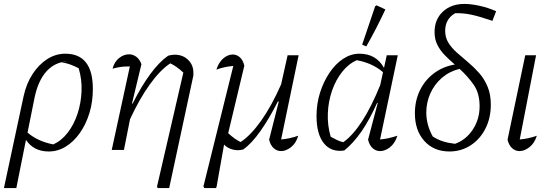

<svg xmlns="http://www.w3.org/2000/svg" viewBox="-42 -762 2804 976"><path d="M-22 194 78 -273Q92 -337 123.5 -385.5Q155 -434 198 -461.5Q241 -489 290 -489Q430 -489 430 -310Q430 -244 412.5 -187Q395 -130 364 -86Q333 -42 292.5 -17Q252 8 206 8Q129 8 90 -51L41 194ZM134 -267 98 -88Q150 -43 229 -28Q271 -47 302.5 -88Q334 -129 352 -183.5Q370 -238 372.5 -298Q375 -358 358 -415Q337 -426 315.5 -434Q294 -442 270 -445L302 -450Q238 -447 195 -400Q152 -353 134 -267Z M526 0 618 -424Q614 -424 610.5 -424Q607 -424 603 -424Q584 -424 566.5 -421Q549 -418 530 -413Q540 -449 564 -467.5Q588 -486 614 -486Q633 -486 650 -474Q667 -462 677 -436L629 -236L632 -235Q676 -323 722 -385.5Q768 -448 813 -479Q832 -484 846 -484Q887 -484 914 -458Q941 -432 941 -393Q941 -388 941 -381.5Q941 -375 939 -369L818 194H760L756 187L890 -393Q857 -424 824 -440Q773 -407 720 -333.5Q667 -260 619 -156L588 0Z M1056 194H997L992 186L1144 -427Q1094 -422 1058 -408Q1070 -446 1093.5 -465.5Q1117 -485 1141 -485Q1161 -485 1177 -471Q1193 -457 1200 -428L1118 -85Q1150 -55 1181 -40Q1232 -73 1285.5 -148.5Q1339 -224 1387 -333L1420 -481H1476L1387 -53Q1431 -57 1474 -72Q1463 -34 1437.5 -14Q1412 6 1387 6Q1366 6 1349.5 -8.5Q1333 -23 1326 -52L1375 -245L1371 -247Q1326 -158 1281 -94.5Q1236 -31 1194 -2Q1167 5 1140.5 -2Q1114 -9 1097 -27L1059 187Z M1708 3Q1642 13 1604.5 -33.5Q1567 -80 1567 -172Q1567 -235 1585 -291.5Q1603 -348 1633.5 -393Q1664 -438 1703 -463.5Q1742 -489 1785 -489Q1870 -489 1910 -417L1924 -481H1980L1890 -53Q1913 -55 1934.5 -60Q1956 -65 1978 -72Q1966 -34 1941 -14Q1916 6 1890 6Q1869 6 1852.5 -8.5Q1836 -23 1829 -52L1878 -238L1875 -239Q1836 -152 1795 -93Q1754 -34 1708 3ZM1639 -67Q1655 -58 1670.5 -50.5Q1686 -43 1703 -39Q1802 -110 1891 -330L1905 -395Q1852 -441 1772 -456Q1730 -438 1697.5 -397Q1665 -356 1646 -301.5Q1627 -247 1624.5 -186Q1622 -125 1639 -67ZM1820 -526 1799 -535 1865 -730 1872 -735 1917 -714Q1897 -671 1873 -624Q1849 -577 1820 -526Z M2243 8Q2163 8 2115 -45.5Q2067 -99 2067 -186Q2067 -250 2092.5 -302.5Q2118 -355 2164 -389.5Q2210 -424 2270 -434Q2243 -457 2219.5 -481Q2196 -505 2181.5 -533.5Q2167 -562 2167 -599Q2167 -663 2209 -702.5Q2251 -742 2318 -742Q2353 -742 2396 -732.5Q2439 -723 2480 -705L2461 -656Q2397 -678 2355.5 -687Q2314 -696 2272 -695Q2221 -666 2221 -605Q2221 -571 2237.5 -544.5Q2254 -518 2280.5 -494.5Q2307 -471 2337 -446Q2367 -421 2393.5 -391Q2420 -361 2436.5 -321.5Q2453 -282 2453 -230Q2453 -162 2425.5 -108Q2398 -54 2350 -23Q2302 8 2243 8ZM2158 -68Q2183 -52 2209.5 -43.5Q2236 -35 2271 -31Q2327 -51 2361.5 -103.5Q2396 -156 2396 -222Q2396 -289 2365 -332.5Q2334 -376 2294 -412Q2242 -399 2204 -366Q2166 -333 2145.5 -287Q2125 -241 2125 -190Q2125 -127 2158 -68Z M2687 -72Q2675 -34 2649.5 -14Q2624 6 2599 6Q2578 6 2561.5 -8.5Q2545 -23 2538 -52L2628 -481H2683L2600 -53Q2646 -57 2687 -72Z"/></svg>

Font: Piazzolla Light
Style: Italic
Weight: 300
Italic angle: -11.3°
Designer: Juan Pablo del Peral
Foundry: Huerta Tipografica
Version: Version 1.330